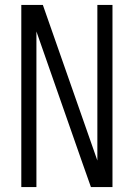

<svg xmlns="http://www.w3.org/2000/svg" viewBox="-20 -755 540 775"><path d="M66 0V-735H153L373 -107V-735H434V0H347L312 -99L127 -628V0Z"/></svg>

Font: Iosevka SS18 Light
Style: Regular
Weight: 300
Monospace: yes
Designer: Belleve Invis
Foundry: Belleve Invis
Version: Version 25.1.1; ttfautohint (v1.8.4)